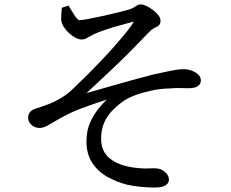

<svg xmlns="http://www.w3.org/2000/svg" viewBox="-20 -790 1040 866"><path d="M636 -30 670 -31Q685 -31 696 -29Q711 -26 726.5 -12Q742 2 742 20Q742 38 723 48Q708 56 674 56Q653 56 618.5 53Q584 50 553 43Q506 31 464 7.5Q422 -16 396 -55.5Q370 -95 370 -152Q370 -202 388 -241Q406 -280 432 -309Q447 -327 462 -341Q418 -327 366 -308Q316 -291 275 -269Q244 -253 223.5 -240.5Q203 -228 188 -220.5Q173 -213 159 -213Q145 -213 134 -218.5Q123 -224 115 -234.5Q107 -245 107 -259.5Q107 -274 115 -284Q123 -294 138 -299Q157 -306 179 -313Q201 -320 226 -332Q251 -344 274 -360Q297 -376 326 -406Q366 -444 384.5 -463Q403 -482 436 -516Q499 -582 554 -650Q573 -674 584 -693Q547 -683 497 -669Q415 -644 391 -629Q379 -623 370 -617.5Q361 -612 348 -612Q335 -612 320 -620Q289 -637 268 -668Q257 -685 256 -702Q256 -707 256 -713Q256 -723 259 -755L289 -765Q303 -742 311.5 -728Q320 -714 327 -706.5Q334 -699 338 -699Q357 -699 449 -719Q485 -727 516.5 -735Q548 -743 562 -747Q577 -752 584 -756.5Q591 -761 597.5 -765.5Q604 -770 615 -770Q626 -770 641 -763Q674 -746 693 -723Q704 -710 704 -695Q704 -680 692 -672Q684 -667 673.5 -662Q663 -657 650 -643Q555 -543 478 -471Q399 -398 370 -370Q389 -375 478 -401Q615 -440 671 -454Q725 -466 756 -472Q787 -478 807 -478Q827 -478 844.5 -471.5Q862 -465 874 -454Q886 -443 886 -426.5Q886 -410 870 -400Q857 -392 827 -392L785 -393Q769 -393 744 -391H743Q699 -390 657 -380Q569 -360 530 -329Q505 -311 483.5 -288Q462 -265 449 -234.5Q436 -204 436 -162Q437 -105 477 -74Q517 -43 584 -34H585Q614 -30 636 -30Z"/></svg>

Font: Early Summer Mincho Screen
Style: Regular
Weight: 400
Designer: GuiWonder
Version: Version 1.002